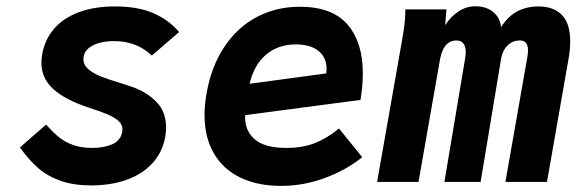

<svg xmlns="http://www.w3.org/2000/svg" viewBox="-20 -580 1840 612"><path d="M43.5 -110 127 -183Q149 -158 168.2 -142.5Q187.5 -127 213.2 -117.8Q239 -108.5 274.5 -108.5Q311.5 -108.5 338 -120.2Q364.5 -132 369.5 -159.5L370.5 -167.5Q370.5 -182.5 358.2 -194Q346 -205.5 323.8 -215Q301.5 -224.5 263 -237Q189.5 -261 150.8 -295.2Q112 -329.5 112 -381Q112 -394.5 115 -409.5Q123.5 -455 152.8 -488.8Q182 -522.5 231.2 -541Q280.5 -559.5 347 -559.5Q418.5 -559.5 467.8 -538.5Q517 -517.5 551 -478L464 -403Q415 -449 344.5 -449Q300.5 -449 273.2 -433.8Q246 -418.5 246 -391.5Q246 -372.5 262.5 -358.8Q279 -345 302.2 -336Q325.5 -327 361.5 -316L400 -303.5Q448.5 -286.5 479 -254.8Q509.5 -223 509.5 -173Q509.5 -161.5 507 -145.5Q498.5 -96 466.8 -60.8Q435 -25.5 384.5 -7.2Q334 11 271 11Q215 11 173.5 -3.5Q132 -18 101.8 -44.2Q71.5 -70.5 43.5 -110Z M632 -214Q632 -247.5 638.5 -283Q653.5 -368 694.8 -430.2Q736 -492.5 798 -525.5Q860 -558.5 935.5 -558.5Q1038.5 -558.5 1087.5 -502Q1136.5 -445.5 1136.5 -346Q1136.5 -306 1129 -261.5L761.5 -213Q759 -165.5 790.8 -137Q822.5 -108.5 893 -108.5Q945 -108.5 984.5 -124.2Q1024 -140 1060.5 -170.5L1134.5 -79Q1085 -38.5 1016.5 -13Q948 12.5 875.5 12.5Q801.5 12.5 746.5 -13.8Q691.5 -40 661.8 -91Q632 -142 632 -214ZM1021 -360Q1021 -397 995 -417.8Q969 -438.5 923 -438.5Q867 -438.5 828.5 -406.2Q790 -374 775.5 -313L1020 -346Q1021 -356 1021 -360Z M1272 -550H1403L1399 -500Q1418 -528.5 1442.5 -544.2Q1467 -560 1495 -560Q1529.5 -560 1551.8 -542Q1574 -524 1577 -493.5Q1600.5 -529.5 1630.2 -544.5Q1660 -559.5 1696 -559.5Q1745 -559.5 1771.2 -532.2Q1797.5 -505 1797.5 -448.5Q1797.5 -420.5 1792 -391L1723.5 0H1591L1661 -398.5Q1663 -409 1663 -419.5Q1663 -451 1637 -451Q1613.5 -451 1597.5 -434.8Q1581.5 -418.5 1577 -391.5L1512 0H1396.5L1463 -396Q1464.5 -406 1464.5 -414Q1464.5 -432 1457 -441.5Q1449.5 -451 1435.5 -451Q1393.5 -451 1382.5 -390.5L1314 0H1182L1261 -448.5Q1266.5 -480 1269.5 -503.8Q1272.5 -527.5 1272 -550Z"/></svg>

Font: JuliaMono ExtraBold
Style: Italic
Weight: 800
Italic angle: -9°
Monospace: yes
Designer: cormullion
Foundry: corm
Version: Version 0.057; ttfautohint (v1.8.4)